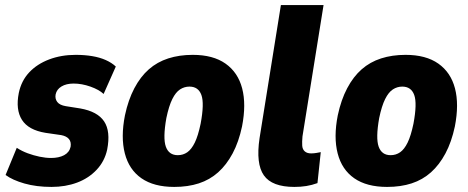

<svg xmlns="http://www.w3.org/2000/svg" viewBox="-20 -725 1844 756"><path d="M183 11Q123 11 76 -2.5Q29 -16 2 -36L46 -143Q66 -130 89 -121.5Q112 -113 136 -108Q160 -103 181 -103Q212 -103 232.5 -114Q253 -125 258 -147Q261 -166 251.5 -177.5Q242 -189 221 -193L159 -202Q92 -213 66.5 -253Q41 -293 54 -359Q64 -407 95 -440Q126 -473 173.5 -491Q221 -509 278 -509Q313 -509 343 -504Q373 -499 396.5 -488.5Q420 -478 436 -463L388 -355Q370 -372 336 -384Q302 -396 270 -396Q241 -396 222 -384.5Q203 -373 199 -353Q196 -336 205.5 -323.5Q215 -311 239 -307L296 -298Q364 -286 390 -247Q416 -208 402 -136Q392 -90 360.5 -56.5Q329 -23 283.5 -6Q238 11 183 11Z M666 11Q586 11 537 -23Q488 -57 471.5 -121Q455 -185 472 -271Q485 -332 509 -377.5Q533 -423 566 -452Q599 -481 642.5 -495Q686 -509 739 -509Q819 -509 868 -474.5Q917 -440 933.5 -377Q950 -314 933 -227Q920 -166 896 -121Q872 -76 839 -46.5Q806 -17 763 -3Q720 11 666 11ZM680 -114Q701 -114 717.5 -125.5Q734 -137 747 -163.5Q760 -190 770 -238Q785 -318 773 -351Q761 -384 726 -384Q706 -384 689 -373Q672 -362 658.5 -335Q645 -308 635 -260Q621 -181 633 -147.5Q645 -114 680 -114Z M1139 11Q1051 11 1019 -34.5Q987 -80 1002 -181L1086 -705H1254L1171 -188Q1169 -166 1170 -151.5Q1171 -137 1180 -129Q1189 -121 1205 -121Q1216 -121 1227 -123Q1238 -125 1243 -126L1230 -4Q1208 4 1186 7.5Q1164 11 1139 11Z M1504 11Q1424 11 1375 -23Q1326 -57 1309.5 -121Q1293 -185 1310 -271Q1323 -332 1347 -377.5Q1371 -423 1404 -452Q1437 -481 1480.5 -495Q1524 -509 1577 -509Q1657 -509 1706 -474.5Q1755 -440 1771.5 -377Q1788 -314 1771 -227Q1758 -166 1734 -121Q1710 -76 1677 -46.5Q1644 -17 1601 -3Q1558 11 1504 11ZM1518 -114Q1539 -114 1555.5 -125.5Q1572 -137 1585 -163.5Q1598 -190 1608 -238Q1623 -318 1611 -351Q1599 -384 1564 -384Q1544 -384 1527 -373Q1510 -362 1496.5 -335Q1483 -308 1473 -260Q1459 -181 1471 -147.5Q1483 -114 1518 -114Z"/></svg>

Font: Nunito Sans 10pt Condensed Black
Style: Italic
Weight: 900
Width: 3
Italic angle: -9°
Designer: Vernon Adams
Foundry: Vernon Adams
Version: Version 3.101;gftools[0.9.27]